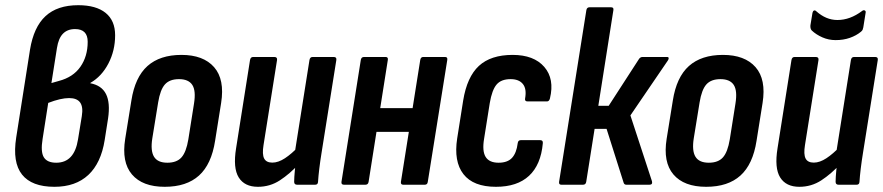

<svg xmlns="http://www.w3.org/2000/svg" viewBox="-20 -711 3399 739"><path d="M189.5 8Q102.2 8 64.8 -39.1Q27.5 -86.1 42.3 -181.3L95.5 -519.8Q109.7 -606.9 155.2 -648.9Q200.6 -691 281.3 -691Q349.8 -691 386.5 -661.4Q423.1 -631.8 423.1 -575.3Q423.1 -516.2 397.2 -466.5Q371.3 -416.8 327.9 -392L327.5 -390.6Q371.3 -382.4 388.1 -348.8Q404.9 -315.3 395.9 -254.6L382.9 -171.9Q368.9 -83.4 320 -37.7Q271 8 189.5 8ZM196.5 -84.7Q266.2 -84.7 280.3 -174.5L294.9 -264Q300.7 -299.3 288.5 -316.4Q276.2 -333.5 246 -333.5Q229.9 -333.5 209.9 -328.9Q189.8 -324.3 165.6 -314.9L143.9 -175.9Q135.9 -126.8 148.6 -105.8Q161.4 -84.7 196.5 -84.7ZM177.9 -391.3 206.4 -399.4Q261.4 -413.8 289.4 -453.9Q317.5 -494.1 317.5 -550.2Q317.5 -599.1 268.9 -599.1Q239.7 -599.1 222.3 -581.3Q205 -563.6 199.2 -526.1Z M614.1 8Q528.4 8 487.9 -39.6Q447.5 -87.1 461.9 -176.7L485.7 -324.2Q499.7 -414 547.6 -456.9Q595.6 -499.7 678.5 -499.7Q762.6 -499.7 804.1 -452.5Q845.5 -405.2 831.1 -314.6L807.9 -169.1Q793.9 -78.7 746 -35.4Q698 8 614.1 8ZM624.1 -84.7Q660.4 -84.7 678.6 -105.3Q696.9 -125.8 704.9 -174.5L726.7 -312.2Q734.7 -361.7 720.2 -384.1Q705.6 -406.4 668.9 -406.4Q633 -406.4 614.9 -386.2Q596.7 -365.9 588.7 -316.8L566.3 -178.9Q558.7 -131 572.7 -107.9Q586.8 -84.7 624.1 -84.7Z M972.7 8Q921.3 8 898.8 -28.1Q876.3 -64.2 888.7 -140.4L942.3 -479.8Q944.3 -491.7 954.3 -491.7H1035.7Q1048.1 -491.7 1046.3 -479.8L994.3 -152.6Q988.5 -117 996.7 -101Q1004.9 -85.1 1028.2 -85.1Q1051.2 -85.1 1076.7 -101.9Q1102.2 -118.6 1131.1 -148.9L1131 -80.4Q1095.2 -41.6 1057.1 -16.8Q1019 8 972.7 8ZM1123.6 0Q1112.2 0 1112.2 -11.4Q1112.4 -29.4 1114.7 -53.1Q1117 -76.8 1119 -95.2L1114.9 -125.1L1171.1 -479.8Q1173.1 -491.7 1183.1 -491.7H1264.5Q1276.5 -491.7 1274.5 -479.8L1217.9 -124.4Q1212.3 -89.9 1208.9 -61.6Q1205.5 -33.4 1204.1 -11.4Q1203.7 0 1193.1 0Z M1532.1 0Q1521.7 0 1523.1 -11L1597.5 -480.2Q1599.5 -491.7 1608.9 -491.7H1692.9Q1703.5 -491.7 1701.5 -480.2L1626.5 -11Q1625.1 0 1615.1 0ZM1303.9 0Q1292.9 0 1294.3 -11L1368.7 -480.2Q1370.7 -491.7 1381.1 -491.7H1464.1Q1474.7 -491.7 1472.7 -480.2L1398.7 -11Q1396.9 0 1386.4 0ZM1415.4 -203.4 1429.4 -294.7H1586L1571.7 -203.4Z M1888.9 8Q1801.6 8 1763.7 -40.8Q1725.9 -89.5 1739.7 -178.3L1762.7 -324Q1777.5 -415 1823.3 -457.4Q1869.2 -499.7 1953.1 -499.7Q2034.8 -499.7 2074.9 -453.5Q2114.9 -407.3 2096.7 -332.1Q2093.7 -320.6 2085.2 -320.6H2011Q1998.7 -320.6 2001.1 -332.1Q2007.7 -369 1992.5 -387.7Q1977.4 -406.4 1945.3 -406.4Q1909 -406.4 1891.4 -385.7Q1873.7 -364.9 1865.1 -314.4L1843.3 -177.3Q1835.3 -129.6 1849.1 -107.2Q1863 -84.7 1899 -84.7Q1933.5 -84.7 1950.8 -103.4Q1968 -122.2 1972.6 -159.6Q1974 -171.6 1984.6 -171.6H2058.9Q2070.7 -171.6 2069.3 -159.6Q2061.9 -76.7 2016.3 -34.4Q1970.8 8 1888.9 8Z M2546.8 -491.7Q2553 -491.7 2553.7 -487.9Q2554.4 -484 2550.6 -478.2L2406.4 -266.8L2489.4 -13.4Q2492.6 0 2479.8 0H2390.7Q2382.6 0 2380.2 -8.2L2314.7 -215H2268.6L2236.3 -11Q2234.5 0 2224 0H2140.5Q2130.5 0 2131.9 -11L2236.9 -672Q2238.9 -683 2248.9 -683H2332Q2342.9 -683 2340.9 -672L2282.9 -303.7H2322.8L2440.1 -485Q2445.7 -491.7 2452.7 -491.7Z M2698.1 8Q2612.4 8 2571.9 -39.6Q2531.5 -87.1 2545.9 -176.7L2569.7 -324.2Q2583.7 -414 2631.6 -456.9Q2679.6 -499.7 2762.5 -499.7Q2846.6 -499.7 2888.1 -452.5Q2929.5 -405.2 2915.1 -314.6L2891.9 -169.1Q2877.9 -78.7 2830 -35.4Q2782 8 2698.1 8ZM2708.1 -84.7Q2744.4 -84.7 2762.6 -105.3Q2780.9 -125.8 2788.9 -174.5L2810.7 -312.2Q2818.7 -361.7 2804.2 -384.1Q2789.6 -406.4 2752.9 -406.4Q2717 -406.4 2698.9 -386.2Q2680.7 -365.9 2672.7 -316.8L2650.3 -178.9Q2642.7 -131 2656.7 -107.9Q2670.8 -84.7 2708.1 -84.7Z M3056.7 8Q3005.3 8 2982.8 -28.1Q2960.3 -64.2 2972.7 -140.4L3026.3 -479.8Q3028.3 -491.7 3038.3 -491.7H3119.7Q3132.1 -491.7 3130.3 -479.8L3078.3 -152.6Q3072.5 -117 3080.7 -101Q3088.9 -85.1 3112.2 -85.1Q3135.2 -85.1 3160.7 -101.9Q3186.2 -118.6 3215.1 -148.9L3215 -80.4Q3179.2 -41.6 3141.1 -16.8Q3103 8 3056.7 8ZM3207.6 0Q3196.2 0 3196.2 -11.4Q3196.4 -29.4 3198.7 -53.1Q3201 -76.8 3203 -95.2L3198.9 -125.1L3255.1 -479.8Q3257.1 -491.7 3267.1 -491.7H3348.5Q3360.5 -491.7 3358.5 -479.8L3301.9 -124.4Q3296.3 -89.9 3292.9 -61.6Q3289.5 -33.4 3288.1 -11.4Q3287.7 0 3277.1 0ZM3196.5 -556.6Q3169.2 -556.6 3145.1 -567.3Q3121 -578 3104.6 -593.5Q3098.2 -599.9 3099.2 -613.3L3107.2 -661.6Q3108.6 -668.4 3112.9 -670.4Q3117.2 -672.4 3122.2 -667.4Q3140.6 -651 3160.8 -642.5Q3181.1 -634 3203.3 -634Q3251.9 -634 3298.2 -668.8Q3303.6 -673.2 3308.4 -670.8Q3313.2 -668.4 3311.8 -662.2L3302.8 -605.5Q3301.8 -600.3 3300.2 -596.5Q3298.6 -592.7 3293.6 -588.7Q3275.8 -574 3251 -565.3Q3226.1 -556.6 3196.5 -556.6Z"/></svg>

Font: Sofia Sans Condensed
Style: Italic
Weight: 400
Italic angle: -9°
Designer: Botio Nikoltchev, Ani Petrova
Foundry: lettersoup
Version: Version 4.101